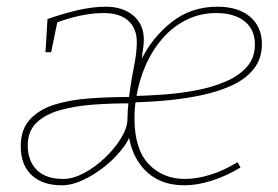

<svg xmlns="http://www.w3.org/2000/svg" viewBox="-20 -548 831 574"><path d="M373 -166Q373 -142 352.5 -112.5Q332 -83 300 -56Q268 -29 232 -11.5Q196 6 165 6Q107 6 74.5 -24.5Q42 -55 42 -111Q42 -162 70.5 -192Q99 -222 145.5 -236Q192 -250 249 -254Q306 -258 363 -258H375L365 -253Q371 -301 380 -345.5Q389 -390 389 -422Q389 -463 363.5 -486Q338 -509 290 -509Q256 -509 219 -501Q182 -493 145 -479L153 -490L133 -392H116L122 -491Q170 -508 214.5 -518Q259 -528 296 -528Q347 -528 378.5 -501.5Q410 -475 410 -430Q410 -414 407.5 -400.5Q405 -387 403 -364L401 -367Q434 -435 492.5 -481.5Q551 -528 630 -528Q692 -528 727.5 -498Q763 -468 763 -416Q763 -373 739 -342.5Q715 -312 674 -293Q633 -274 583 -263.5Q533 -253 480 -248Q427 -243 379 -242L386 -248Q384 -235 383 -222Q382 -209 382 -195Q382 -102 424.5 -57.5Q467 -13 533 -13Q568 -13 608.5 -25.5Q649 -38 690 -63L699 -47Q655 -21 612 -7.5Q569 6 531 6Q452 6 406.5 -47Q361 -100 361 -192Q361 -203 362 -218Q363 -233 365 -247L373 -239H363Q309 -239 256 -235Q203 -231 159 -218.5Q115 -206 89 -181Q63 -156 63 -113Q63 -67 90 -40Q117 -13 169 -13Q198 -13 231 -30.5Q264 -48 293.5 -76Q323 -104 342 -135Q361 -166 361 -192ZM387 -255 382 -261Q422 -262 470.5 -265.5Q519 -269 566.5 -278Q614 -287 654 -304Q694 -321 718 -348Q742 -375 742 -415Q742 -460 711 -484.5Q680 -509 627 -509Q578 -509 537 -488.5Q496 -468 465 -432Q434 -396 414.5 -350.5Q395 -305 387 -255Z"/></svg>

Font: Bitter Thin Thin
Style: Italic
Weight: 250
Italic angle: -9°
Version: Version 2.002